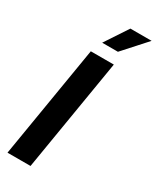

<svg xmlns="http://www.w3.org/2000/svg" viewBox="-237 -1014 880 1079"><g transform="rotate(30 202.5 -474.5)"><path d="M287.6 -727.5 167 0H17.6L138.2 -727.5ZM169.4 -801.3 267.1 -949.2H404.8L271.5 -801.3Z"/></g></svg>

Font: Inter 20pt
Style: Bold Italic
Weight: 700
Italic angle: -9.3988°
Version: Version 4.001;git-66647c0bb